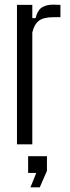

<svg xmlns="http://www.w3.org/2000/svg" viewBox="-20 -621 300 826"><path d="M53 0V-600H119V-543H133Q141 -576 159.5 -588.5Q178 -601 209 -601Q228 -601 240 -600V-547H210Q167 -547 147 -531.5Q127 -516 119 -481V0ZM101 123V51H182V114L151 185H111L136 123Z"/></svg>

Font: Big Shoulders Display
Style: Regular
Weight: 400
Designer: Patric King
Foundry: XO Type Co
Version: Version 1.000; ttfautohint (v1.8.2)